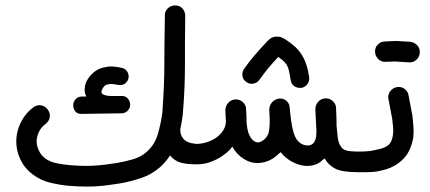

<svg xmlns="http://www.w3.org/2000/svg" viewBox="-20 -576 1585 708"><path d="M301 112Q268 112 232 109Q200 106 164.5 97.5Q129 89 99 66Q70 44 54.5 10.5Q39 -23 40 -59Q41 -94 58 -127Q75 -160 104 -181Q117 -190 132 -187.5Q147 -185 156 -172Q166 -159 163.5 -144Q161 -129 148 -119Q133 -108 124.5 -91.5Q116 -75 115 -57Q115 -39 123 -21.5Q131 -4 145 7Q164 21 189 26Q214 31 238 33Q262 35 282.5 35.5Q303 36 323 35Q343 34 364.5 31.5Q386 29 411 25Q440 20 470 11.5Q500 3 522 -17Q551 -43 562.5 -83Q574 -123 579 -164Q583 -224 584.5 -264Q586 -304 586 -340.5Q586 -377 586.5 -417Q587 -457 588 -517Q587 -533 597.5 -544Q608 -555 624 -556Q640 -557 651 -546.5Q662 -536 663 -520Q662 -459 662 -417.5Q662 -376 662 -338Q662 -300 660.5 -258Q659 -216 654 -154Q651 -127 645 -101Q643 -79 657 -63.5Q671 -48 700 -46Q716 -45 727 -35Q738 -25 739 -9Q740 6 729.5 18Q719 30 703 30Q669 30 646 23.5Q623 17 607 -3Q594 18 572 39Q539 68 499 81Q459 94 424 100Q386 106 359.5 109Q333 112 301 112ZM279 -156Q265 -156 257.5 -165.5Q250 -175 250 -188Q250 -201 259 -210.5Q268 -220 282 -220H298Q294 -230 293 -235Q291 -246 293.5 -259Q296 -272 303 -283Q314 -301 330.5 -313Q347 -325 367 -328Q384 -332 399 -330.5Q414 -329 428 -326Q441 -324 448.5 -313Q456 -302 454 -288Q451 -275 440.5 -267.5Q430 -260 416 -263Q406 -265 396.5 -266Q387 -267 379 -265Q375 -265 369.5 -262Q364 -259 359 -251Q349 -234 360 -228Q371 -222 392 -222H415H419H427Q441 -223 450 -214Q459 -205 460 -191Q460 -178 451.5 -168.5Q443 -159 429 -158H415Z M1085 -252Q1073 -252 1063.5 -259.5Q1054 -267 1052 -280Q1049 -296 1047 -308Q1045 -320 1041 -329.5Q1037 -339 1029 -347.5Q1021 -356 1006 -366Q994 -353 985.5 -343.5Q977 -334 969.5 -325Q962 -316 954.5 -306Q947 -296 936 -281Q928 -270 913.5 -267.5Q899 -265 888 -274Q876 -282 874 -296.5Q872 -311 880 -322Q892 -339 901.5 -351Q911 -363 920 -373.5Q929 -384 939 -395Q949 -406 963 -421Q967 -426 976.5 -433.5Q986 -441 1002 -441Q1013 -441 1020.5 -437Q1028 -433 1032 -431Q1052 -418 1066.5 -405Q1081 -392 1091.5 -376Q1102 -360 1109 -339.5Q1116 -319 1120 -292Q1122 -278 1114 -266.5Q1106 -255 1092 -252ZM1301 59Q1242 59 1216.5 46Q1191 33 1177 8Q1173 12 1167 16Q1156 27 1139.5 32Q1123 37 1105 35.5Q1087 34 1068.5 26Q1050 18 1034 5Q1022 -5 1015 -15Q1011 -11 1009 -10Q977 22 936 25Q906 27 879 10Q852 -7 836 -36Q836 -33 826 -22.5Q816 -12 798.5 0Q781 12 757 21Q733 30 704 30Q689 31 674.5 20.5Q660 10 659 -5Q658 -21 669.5 -32.5Q681 -44 697 -45Q724 -45 745.5 -52.5Q767 -60 782 -72Q797 -84 805 -98.5Q813 -113 813 -128Q813 -131 812.5 -137.5Q812 -144 811 -170Q811 -184 820.5 -195.5Q830 -207 844 -209Q859 -211 871 -203Q883 -195 887 -180Q887 -178 887.5 -170.5Q888 -163 888.5 -154.5Q889 -146 889 -138.5Q889 -131 889 -128Q890 -114 892.5 -100Q895 -86 901 -75Q906 -64 915 -57Q924 -50 932 -51Q942 -51 957 -64Q962 -69 966 -75.5Q970 -82 972 -93.5Q974 -105 974.5 -123Q975 -141 973 -169Q972 -184 981.5 -196.5Q991 -209 1006 -212Q1022 -215 1034 -206Q1046 -197 1048 -182Q1051 -147 1054.5 -124.5Q1058 -102 1062.5 -87.5Q1067 -73 1072 -65Q1077 -57 1083 -52Q1094 -42 1108.5 -40Q1123 -38 1132 -45Q1143 -53 1145.5 -71.5Q1148 -90 1146 -106Q1146 -108 1146 -110.5Q1146 -113 1145.5 -119.5Q1145 -126 1144.5 -138Q1144 -150 1143 -171Q1142 -186 1151.5 -198.5Q1161 -211 1177 -213Q1192 -215 1204.5 -205.5Q1217 -196 1219 -181Q1219 -179 1219.5 -169Q1220 -159 1220.5 -147Q1221 -135 1221 -125Q1221 -115 1221 -113Q1223 -96 1224.5 -77Q1226 -58 1232 -44Q1236 -37 1239.5 -32Q1243 -27 1250.5 -23.5Q1258 -20 1271.5 -18.5Q1285 -17 1308 -17Q1324 -17 1332.5 -3Q1341 11 1338 27Q1336 41 1325.5 50Q1315 59 1301 59Z M1489 -346Q1464 -347 1455 -348Q1446 -349 1441.5 -349Q1437 -349 1430.5 -349Q1424 -349 1402 -348Q1386 -347 1375 -358Q1364 -369 1363 -384Q1362 -400 1373 -411.5Q1384 -423 1399 -423Q1422 -424 1429.5 -424.5Q1437 -425 1442 -425Q1447 -425 1456.5 -424Q1466 -423 1492 -422Q1508 -420 1518.5 -409Q1529 -398 1528 -382Q1527 -367 1516.5 -356.5Q1506 -346 1491 -346ZM1297 59Q1281 59 1268 46Q1255 33 1257 18Q1259 2 1272.5 -7.5Q1286 -17 1302 -17Q1331 -17 1346.5 -19.5Q1362 -22 1382 -27Q1390 -29 1398 -32.5Q1406 -36 1412 -41Q1426 -53 1429 -79Q1431 -93 1429.5 -108Q1428 -123 1426 -139L1412 -213Q1410 -229 1420 -241Q1430 -253 1445 -255Q1461 -257 1473 -247.5Q1485 -238 1487 -222L1501 -148Q1503 -130 1504.5 -110Q1506 -90 1504 -70Q1500 -44 1489.5 -22Q1479 0 1462 15Q1448 28 1433 36Q1418 44 1405 48Q1387 53 1371.5 56Q1356 59 1329 59Z"/></svg>

Font: Dongol
Style: Regular
Weight: 400
Designer: Abdo Mohamed and Ibrahim Hamdi
Foundry: Protype Foundry
Version: Version 1.000;hotconv 1.0.109;makeotfexe 2.5.65596